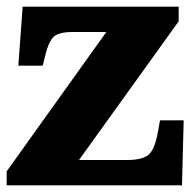

<svg xmlns="http://www.w3.org/2000/svg" viewBox="-20 -556 582 576"><path d="M0 0V-42L299 -460H195Q163 -460 146 -449.5Q129 -439 118 -398L108 -359H35L48 -536H516V-492L217 -76H362Q404 -76 423.5 -90Q443 -104 453 -156L460 -195H531L526 0Z"/></svg>

Font: Noto Serif Tibetan Black
Style: Regular
Weight: 900
Version: Version 2.103